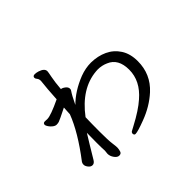

<svg xmlns="http://www.w3.org/2000/svg" viewBox="-173 -1022 1346 1346"><g transform="rotate(-45 500.0 -349.5)"><path d="M319.8 62Q301.8 62 285.9 40Q270 18.1 270 -5.9L272.9 -34.2Q271 -62 271 -114Q271 -166 272 -211.9Q258.8 -189.9 229 -142.1Q199.2 -94.2 169.9 -43.9Q157.2 -22.9 140.1 -22.9Q123 -22.9 110.1 -39.6Q97.2 -56.2 97.2 -69.8Q97.2 -83 103 -91.8Q231 -258.8 279.8 -388.2L283.2 -451.2Q198.2 -408.2 186 -405Q173.8 -401.9 163.1 -401.9Q149.9 -401.9 135.5 -412.8Q121.1 -423.8 112.1 -437.5Q103 -451.2 102.1 -459Q102.1 -477.1 120.1 -477.1L145 -476.1Q179.2 -476.1 288.1 -527.8Q293.9 -630.9 301.8 -696.8Q301.8 -715.8 293 -725.8Q284.2 -735.8 284.2 -744.1Q284.2 -761.2 304.2 -761.2Q317.9 -761.2 335.9 -755.9Q381.8 -741.2 381.8 -712.9Q381.8 -705.1 373.5 -663.6Q365.2 -622.1 359.9 -557.1Q372.1 -557.1 389.6 -543.9Q407.2 -530.8 407.2 -514.2Q407.2 -503.9 402.8 -499Q383.8 -472.2 353 -407.2Q422.9 -477.1 529.8 -519Q585.9 -540 640.1 -540Q707 -539.1 761 -513.9Q814.9 -488.8 847.4 -438.5Q879.9 -388.2 879.9 -314.9Q879.9 -186 786.1 -100.1Q712.9 -33.2 610.8 4.9Q530.8 35.2 507.8 35.2Q496.1 35.2 494.1 21Q494.1 7.8 504.6 2.4Q515.1 -2.9 537.1 -15.1Q639.2 -68.8 695.8 -119.1Q794.9 -204.1 794.9 -314.9Q794.9 -423.8 715.8 -456.1Q680.2 -472.2 639.2 -472.2L622.1 -471.2Q464.8 -458 342.8 -295.9Q340.8 -235.8 340.8 -151.9Q340.8 -67.9 345.5 -34.9Q350.1 -2 350.1 14.2Q349.1 30.8 344 46.4Q338.9 62 319.8 62Z"/></g></svg>

Font: LXGW WenKai Mono GB Screen
Style: Regular
Weight: 400
Monospace: yes
Designer: LXGW / Fontworks Inc.
Foundry: LXGW / Fontworks Inc.
Version: Version 1.510;January 18,2025